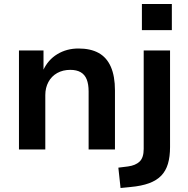

<svg xmlns="http://www.w3.org/2000/svg" viewBox="-20 -749 940 962"><path d="M75 0V-496H198V-396H196Q220 -449 267 -477.5Q314 -506 373 -506Q434 -506 474.5 -483.5Q515 -461 535.5 -414Q556 -367 556 -296V0H424V-291Q424 -327 414.5 -351Q405 -375 384.5 -387Q364 -399 332 -399Q295 -399 266.5 -383Q238 -367 222.5 -338Q207 -309 207 -273V0ZM691 -598V-729H841V-598ZM584 193 573 91 621 85Q659 80 679.5 60.5Q700 41 700 -3V-496H832V-12Q832 36 821.5 71.5Q811 107 788 131Q765 155 727 169Q689 183 634 188Z"/></svg>

Font: Nunito Sans 9pt
Style: Bold
Weight: 700
Version: Version 3.101;gftools[0.9.27]